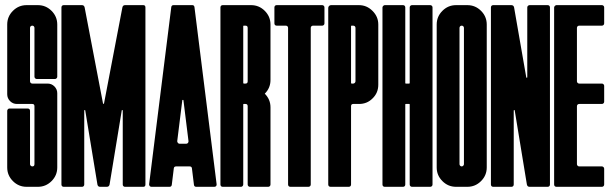

<svg xmlns="http://www.w3.org/2000/svg" viewBox="-20 -720 2355 740"><path d="M200.7 -424.3Q200.7 -420.9 198 -418.2Q195.3 -415.5 191.9 -415.5H121.6Q118.2 -415.5 115.5 -418.2Q112.8 -420.9 112.8 -424.3V-612.3Q112.8 -616.2 110.4 -618.7Q107.9 -621.1 104.5 -621.1Q100.6 -621.1 98.1 -618.7Q95.7 -616.2 95.7 -612.3V-406.7Q95.7 -403.3 98.1 -400.6Q100.6 -397.9 104.5 -397.9H163.1Q178.7 -397.9 189.5 -387.2Q200.7 -376 200.7 -360.8V-74.7Q200.7 -43.9 178.7 -22Q156.7 0 126 0H82.5Q51.8 0 29.8 -22Q7.8 -43.9 7.8 -74.7V-293Q7.8 -296.4 10.7 -299.3Q13.2 -301.8 16.6 -301.8H86.9Q90.8 -301.8 93.3 -299.3Q95.7 -296.9 95.7 -293V-87.4Q95.7 -84 98.1 -81.5Q101.1 -78.6 104.5 -78.6Q112.8 -78.6 112.8 -87.4V-310.5Q112.8 -319.3 104.5 -319.3H45.4Q29.8 -319.3 19 -330.1Q7.8 -341.3 7.8 -356.9V-625.5Q7.8 -656.2 29.8 -678.2Q51.8 -700.2 82.5 -700.2H126Q156.7 -700.2 178.7 -678.2Q200.7 -656.2 200.7 -625.5Z M377 -321.3Q377 -319.8 378.9 -319.8Q380.9 -319.8 380.9 -321.3L451.7 -691.4Q453.6 -700.2 461.9 -700.2H532.2Q540.5 -700.2 540.5 -691.4V-8.8Q540.5 0 532.2 0H461.9Q458 0 455.6 -2.4Q453.1 -4.9 453.1 -8.8V-293.5Q453.1 -295.9 451.2 -295.9Q449.2 -295.9 449.2 -293.9L402.3 -8.8Q400.4 0 391.6 0H365.7Q357.4 0 355.5 -8.8L308.6 -293.9Q308.6 -295.9 306.6 -295.9Q304.7 -295.9 304.7 -293.5V-8.8Q304.7 -4.9 302.2 -2.4Q299.8 0 295.9 0H225.6Q221.7 0 219.2 -2.4Q216.8 -4.9 216.8 -8.8V-691.4Q216.8 -695.3 219.2 -697.8Q221.7 -700.2 225.6 -700.2H295.9Q304.2 -700.2 306.2 -691.4Z M721.2 -700.2Q728.5 -700.2 729.5 -692.4L814.9 -9.8Q815.4 -6.3 813 -2.9Q810.5 0 806.2 0H736.3Q728.5 0 727.5 -7.8L719.7 -71.3Q718.8 -78.6 710.9 -78.6H658.7Q650.9 -78.6 649.9 -71.3L642.1 -7.8Q641.1 0 633.3 0H563.5Q559.6 0 557.1 -2.9Q554.2 -6.8 554.7 -9.8L640.1 -692.4Q641.1 -700.2 648.9 -700.2ZM663.1 -176.3Q662.6 -173.3 665.5 -169.4Q668 -166 671.9 -166H697.8Q702.1 -166 704.6 -169.4Q707 -172.9 706.5 -176.3L687 -333.5Q687 -335 685.1 -335Q682.6 -335 682.6 -333.5Z M917.5 -8.8Q917.5 -5.4 914.6 -2.4Q912.1 0 908.7 0H838.4Q834.5 0 832 -2.4Q829.6 -4.9 829.6 -8.8V-691.4Q829.6 -695.3 832 -697.8Q834.5 -700.2 838.4 -700.2H947.8Q978.5 -700.2 1000.5 -678.2Q1022.5 -656.2 1022.5 -625.5V-411.6Q1022.5 -380.9 1000.5 -358.9Q1022.5 -336.9 1022.5 -306.2V-8.8Q1022.5 -4.9 1019.8 -2.4Q1017.1 0 1013.7 0H943.4Q939.9 0 937.3 -2.4Q934.6 -4.9 934.6 -8.8V-310.5Q934.6 -319.3 926.3 -319.3H919.4Q917.5 -319.3 917.5 -317.4ZM917.5 -400.4Q917.5 -399.4 918 -398.9Q918.9 -397.9 919.4 -397.9H926.3Q934.6 -397.9 934.6 -406.7V-612.3Q934.6 -621.1 926.3 -621.1H919.4Q917.5 -621.1 917.5 -619.1Z M1186.5 -621.1Q1182.6 -621.1 1180.2 -618.7Q1177.7 -616.2 1177.7 -612.3V-8.8Q1177.7 -4.9 1175 -2.4Q1172.4 0 1168.9 0H1099.1Q1095.2 0 1092.8 -2.4Q1090.3 -4.9 1090.3 -8.8V-612.3Q1090.3 -616.2 1087.9 -618.7Q1085.4 -621.1 1081.5 -621.1H1046.4Q1042.5 -621.1 1040 -623.5Q1037.6 -626 1037.6 -629.9V-691.4Q1037.6 -695.3 1040 -697.8Q1042.5 -700.2 1046.4 -700.2H1221.7Q1225.1 -700.2 1227.8 -697.8Q1230.5 -695.3 1230.5 -691.4V-629.9Q1230.5 -626 1227.8 -623.5Q1225.1 -621.1 1221.7 -621.1Z M1341.3 -319.3Q1333 -319.3 1333 -310.5V-8.8Q1333 -4.9 1330.6 -2.4Q1328.1 0 1324.2 0H1253.9Q1250 0 1247.6 -2.4Q1245.1 -4.9 1245.1 -8.8V-689.5Q1245.1 -693.8 1248.3 -697Q1251.5 -700.2 1255.9 -700.2H1363.3Q1393.6 -700.2 1415.5 -678.2L1416 -677.7Q1438 -655.8 1438 -625.5V-393.6Q1438 -361.8 1415.5 -340.3Q1394.5 -319.3 1363.8 -319.3ZM1333 -400.4Q1333 -399.4 1333.5 -398.9Q1334.5 -397.9 1335 -397.9H1341.3Q1344.7 -397.9 1347.4 -400.6Q1350.1 -403.3 1350.1 -406.7V-612.3Q1350.1 -616.2 1347.7 -618.7Q1345.2 -621.1 1341.3 -621.1H1335Q1333 -621.1 1333 -619.1Z M1454.1 -691.4Q1454.1 -694.3 1457 -697.3Q1460 -700.2 1462.9 -700.2H1533.2Q1537.1 -700.2 1539.6 -697.8Q1542 -695.3 1542 -691.4V-400.4Q1542 -397.9 1543.9 -397.9H1557.1Q1559.1 -397.9 1559.1 -400.4V-691.4Q1559.1 -695.3 1561.8 -697.8Q1564.5 -700.2 1567.9 -700.2H1638.2Q1641.6 -700.2 1644.3 -697.8Q1647 -695.3 1647 -691.4V-8.8Q1647 -4.9 1644.3 -2.4Q1641.6 0 1638.2 0H1567.9Q1564.5 0 1561.8 -2.4Q1559.1 -4.9 1559.1 -8.8V-317.4Q1559.1 -319.3 1557.1 -319.3H1543.9Q1542 -319.3 1542 -317.4V-8.8Q1542 -4.9 1539.6 -2.4Q1537.1 0 1533.2 0H1462.9Q1459 0 1456.5 -2.4Q1454.1 -4.9 1454.1 -8.8Z M1856 -74.7Q1856 -43.9 1834 -22Q1812 0 1781.2 0H1737.8Q1707 0 1685.1 -22Q1663.1 -43.9 1663.1 -74.7V-625.5Q1663.1 -656.2 1685.1 -678.2Q1707 -700.2 1737.8 -700.2H1781.2Q1812 -700.2 1834 -678.2Q1856 -656.2 1856 -625.5ZM1759.8 -78.6Q1762.7 -78.6 1765.6 -81.5Q1768.1 -84 1768.1 -87.4V-612.3Q1768.1 -616.2 1765.6 -618.7Q1763.2 -621.1 1759.8 -621.1Q1755.9 -621.1 1753.4 -618.7Q1751 -616.2 1751 -612.3V-87.4Q1751 -84 1753.4 -81.3Q1755.9 -78.6 1759.8 -78.6Z M1950.7 -700.2Q1959.5 -700.2 1961.4 -691.4L2008.3 -421.9Q2008.3 -420.4 2010.3 -420.4Q2012.2 -420.4 2012.2 -422.4V-691.4Q2012.2 -694.8 2014.6 -697.3Q2017.6 -700.2 2021 -700.2H2090.8Q2094.7 -700.2 2097.2 -697.8Q2099.6 -695.3 2099.6 -691.4V-8.8Q2099.6 -4.9 2097.2 -2.4Q2094.7 0 2090.8 0H2021Q2012.7 0 2010.7 -8.8L1963.9 -293.9Q1963.9 -295.9 1961.9 -295.9Q1960 -295.9 1960 -293.5V-8.8Q1960 -4.9 1957.5 -2.4Q1955.1 0 1951.2 0H1880.9Q1877 0 1874.5 -2.4Q1872.1 -4.9 1872.1 -8.8V-691.4Q1872.1 -695.3 1874.5 -697.8Q1877 -700.2 1880.9 -700.2Z M2124.5 -700.2H2299.8Q2303.2 -700.2 2305.9 -697.8Q2308.6 -695.3 2308.6 -691.4V-629.9Q2308.6 -626 2305.9 -623.5Q2303.2 -621.1 2299.8 -621.1H2212.4Q2208.5 -621.1 2206.1 -618.7Q2203.6 -616.2 2203.6 -612.3V-406.7Q2203.6 -403.3 2206.1 -400.6Q2208.5 -397.9 2212.4 -397.9H2299.8Q2303.2 -397.9 2305.9 -395.3Q2308.6 -392.6 2308.6 -389.2V-328.1Q2308.6 -324.2 2305.9 -321.8Q2303.2 -319.3 2299.8 -319.3H2212.4Q2208.5 -319.3 2206.1 -316.9Q2203.6 -314.5 2203.6 -310.5V-87.4Q2203.6 -84 2206.1 -81.3Q2208.5 -78.6 2212.4 -78.6H2299.8Q2303.2 -78.6 2305.7 -76.2Q2308.6 -73.2 2308.6 -69.8V-8.8Q2308.6 -4.9 2305.9 -2.4Q2303.2 0 2299.8 0H2124.5Q2120.6 0 2118.2 -2.4Q2115.7 -4.9 2115.7 -8.8V-691.4Q2115.7 -694.3 2118.7 -697.3Q2121.6 -700.2 2124.5 -700.2Z"/></svg>

Font: Silence Rounded
Style: Regular
Weight: 400
Designer: Lilo Joris
Foundry: Lilo Joris
Version: Version 1.019;Fontself Maker 3.5.7